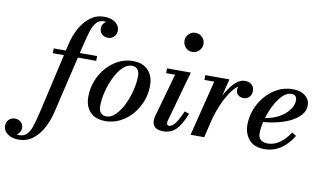

<svg xmlns="http://www.w3.org/2000/svg" viewBox="-287 -970 2433 1441"><g transform="rotate(10 930.0 -250.0)"><path d="M66.5 -460H159L171 -511.5Q186.5 -579 218 -635.5Q249.5 -692 295.5 -726Q341.5 -760 400 -760Q453.5 -760 485.5 -735.2Q517.5 -710.5 517.5 -676Q517.5 -646 499 -627.5Q480.5 -609 453 -609Q425.5 -609 407 -625.8Q388.5 -642.5 388.5 -671Q388.5 -689.5 397.5 -703.2Q406.5 -717 420.5 -724.5Q412 -726 404 -726Q366.5 -726 344.8 -700.5Q323 -675 308.5 -628Q294 -581 279 -517L265.5 -460H397V-423.5H257L154.5 11.5Q138.5 78.5 107.8 135Q77 191.5 31.2 225.8Q-14.5 260 -75.5 260Q-128.5 260 -160.5 235.2Q-192.5 210.5 -192.5 176Q-192.5 144.5 -173.2 126.8Q-154 109 -128 109Q-100 109 -81.8 126Q-63.5 143 -63.5 171Q-63.5 189.5 -72.8 203Q-82 216.5 -95 224.5Q-85.5 226 -76 226Q-37 226 -15 201Q7 176 21 129.5Q35 83 50 19L151 -423.5H66.5Z M543.5 10Q464.5 10 424.8 -33.5Q385 -77 385 -148.5Q385 -212.5 407.8 -270.5Q430.5 -328.5 470 -373.5Q509.5 -418.5 560.5 -444.2Q611.5 -470 668 -470Q746.5 -470 787 -425.8Q827.5 -381.5 827.5 -310Q827.5 -246.5 805 -188.8Q782.5 -131 743 -86.2Q703.5 -41.5 652.2 -15.8Q601 10 543.5 10ZM544.5 -26Q580 -26 612.8 -58.5Q645.5 -91 671 -143Q696.5 -195 711.2 -254Q726 -313 726 -366Q726 -397 711.8 -415.2Q697.5 -433.5 666.5 -433.5Q631 -433.5 598.2 -401Q565.5 -368.5 540 -316.5Q514.5 -264.5 499.8 -205.5Q485 -146.5 485 -93.5Q485 -62.5 499.5 -44.2Q514 -26 544.5 -26Z M1023 -687.5Q1023 -717 1043.8 -738.5Q1064.5 -760 1095 -760Q1125.5 -760 1146.8 -738.5Q1168 -717 1168 -687.5Q1168 -658 1146.8 -636.2Q1125.5 -614.5 1095 -614.5Q1064.5 -614.5 1043.8 -636.2Q1023 -658 1023 -687.5ZM1152.5 -153Q1117.5 -65 1079.2 -27.5Q1041 10 983.5 10Q940 10 920 -8Q900 -26 900 -55.5Q900 -66 901.2 -75.2Q902.5 -84.5 905 -92.5L998 -423.5H930V-460H1111.5L1004 -75Q1001.5 -66 1001.5 -58Q1001.5 -38.5 1020 -38.5Q1042 -38.5 1064.8 -68Q1087.5 -97.5 1117 -165Z M1296.5 -423.5H1221.5V-460H1405.5L1374 -330.5Q1404.5 -389.5 1443.2 -429.5Q1482 -469.5 1524.5 -469.5Q1555.5 -469.5 1575 -451.8Q1594.5 -434 1594.5 -404Q1594.5 -377 1577.5 -358.5Q1560.5 -340 1534 -340Q1509.5 -340 1492.5 -354Q1475.5 -368 1475.5 -392.5Q1475.5 -407 1481 -419Q1448.5 -397 1419 -351.2Q1389.5 -305.5 1366.2 -250.8Q1343 -196 1330 -147.5L1294.5 0H1190.5Z M1699 -100.5Q1699 -66.5 1719.8 -51.2Q1740.5 -36 1771.5 -36Q1820.5 -36 1863.5 -67.2Q1906.5 -98.5 1939 -149.5L1971.5 -129Q1950 -92.5 1918.8 -60.8Q1887.5 -29 1846.2 -9.5Q1805 10 1753 10Q1676.5 10 1637 -35.2Q1597.5 -80.5 1597.5 -150Q1597.5 -209.5 1619.5 -266.5Q1641.5 -323.5 1681 -369.5Q1720.5 -415.5 1773 -442.8Q1825.5 -470 1886.5 -470Q1949 -470 1983.8 -441Q2018.5 -412 2018.5 -370Q2018.5 -319.5 1976.2 -281Q1934 -242.5 1863.8 -219Q1793.5 -195.5 1710.5 -189Q1699 -140 1699 -100.5ZM1885.5 -434Q1849.5 -434 1817.5 -402.8Q1785.5 -371.5 1760 -322.8Q1734.5 -274 1719 -221.5Q1776.5 -229 1823 -254.8Q1869.5 -280.5 1897.2 -316.8Q1925 -353 1925 -392Q1925 -410.5 1915.2 -422.2Q1905.5 -434 1885.5 -434Z"/></g></svg>

Font: Bodoni* 06pt Medium
Style: Italic
Weight: 500
Italic angle: -13°
Version: Version 2.3